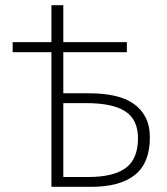

<svg xmlns="http://www.w3.org/2000/svg" viewBox="-20 -723 648 743"><path d="M179 0V-521H29V-560H179V-703H225V-560H471V-521H225V-362H325Q379 -362 422.5 -352.5Q466 -343 496.5 -322Q527 -301 543.5 -268.5Q560 -236 560 -191Q560 -93 502.5 -46.5Q445 0 333 0ZM225 -38H321Q419 -38 466.5 -73Q514 -108 514 -188Q514 -260 465 -292Q416 -324 313 -324H225Z"/></svg>

Font: Giro Light
Style: Regular
Weight: 300
Designer: Paul D. Hunt
Foundry: Adobe Systems Incorporated
Version: Version 1.000;PS 1.0;hotconv 1.0.88;makeotf.lib2.5.647800